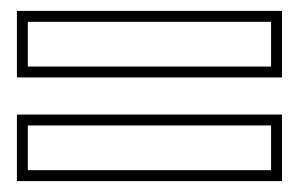

<svg xmlns="http://www.w3.org/2000/svg" viewBox="-20 -460 547 352"><path d="M11 -128H497V-250H11ZM11 -318H497V-440H11ZM31 -148V-230H477V-148ZM31 -338V-420H477V-338Z"/></svg>

Font: Charger Pro
Style: Ol
Weight: 900
Designer: Jasper
Foundry: Cannot Into Space Fonts
Version: Version 1.09